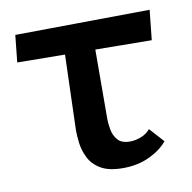

<svg xmlns="http://www.w3.org/2000/svg" viewBox="-57 -475 539 538"><g transform="rotate(-10 213.0 -206.0)"><path d="M11 -337 19 -414 402 -418 393 -333ZM140 -121 149 -410H233L232 -137Q232 -125 235 -107.5Q238 -90 249 -77Q260 -64 284 -64Q299 -64 315 -70Q331 -76 342 -89L379 -48Q360 -25 327 -9.5Q294 6 252 6Q212 6 189 -7.5Q166 -21 155.5 -42.5Q145 -64 142.5 -85Q140 -106 140 -121Z"/></g></svg>

Font: Ysabeau Infant SemiBold
Style: Regular
Weight: 600
Designer: Christian Thalmann (Catharsis Fonts)
Version: Version 2.002; featfreeze: ss01,ss02,lnum